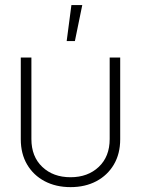

<svg xmlns="http://www.w3.org/2000/svg" viewBox="-20 -748 570 776"><path d="M265.1 8.3Q206.1 8.3 160.6 -15.6Q115.2 -39.6 89.6 -83Q64 -126.5 64 -185.1V-515.6H106.9V-186Q106.9 -115.2 150.9 -73.5Q194.8 -31.7 265.1 -31.7Q335 -31.7 379.2 -73.5Q423.3 -115.2 423.3 -186V-515.6H465.8V-185.1Q465.8 -126.5 440.2 -83Q414.6 -39.6 369.4 -15.6Q324.2 8.3 265.1 8.3ZM249.5 -582 268.6 -727.5H312.5L282.7 -582Z"/></svg>

Font: Inter Display ExtraLight
Style: Regular
Weight: 200
Designer: Rasmus Andersson
Foundry: rsms
Version: Version 4.000;git-a52131595